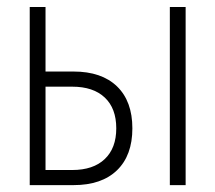

<svg xmlns="http://www.w3.org/2000/svg" viewBox="-20 -538 626 558"><path d="M66.4 0V-517.6H112.3V-330.1H193.8Q275.4 -330.1 320.1 -286.9Q364.7 -243.7 364.7 -165Q364.7 -86.4 320.1 -43.2Q275.4 0 193.8 0ZM473.6 0V-517.6H519.5V0ZM189.9 -286.1H112.3V-43.9H189.9Q251 -43.9 284.4 -75.7Q317.9 -107.4 317.9 -165Q317.9 -223.1 284.4 -254.6Q251 -286.1 189.9 -286.1Z"/></svg>

Font: Caskaydia Cove ExtraLight
Style: Regular
Weight: 200
Monospace: yes
Designer: Aaron Bell
Foundry: Saja Typeworks
Version: Version 4.300; ttfautohint (v1.8.3)